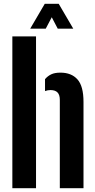

<svg xmlns="http://www.w3.org/2000/svg" viewBox="-20 -992 503 1012"><path d="M45.1 0V-800H169.9V0ZM295.3 0V-465.6Q295.3 -492.5 283 -504.9Q270.7 -517.3 246.1 -517.3Q231.3 -517.3 217.3 -511.9V-574.9Q231.7 -591.6 250.2 -600.3Q268.7 -609.1 298.6 -609.1Q356.4 -609.1 388.2 -573.6Q420.1 -538.1 420.1 -455.2V0ZM139.2 -840.9 216 -972.1H289.4L366.2 -840.9H284.3L252.8 -901.1L221.1 -840.9Z"/></svg>

Font: Big Shoulders Stencil Thin
Style: Regular
Weight: 100
Designer: Patric King
Foundry: XO Type Co
Version: Version 2.001